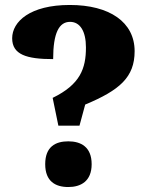

<svg xmlns="http://www.w3.org/2000/svg" viewBox="-20 -744 597 773"><path d="M215 -238H300L323 -323C462 -381 522 -433 522 -538C522 -655 421 -724 261 -724C101 -724 29 -657 29 -590C29 -524 87 -506 194 -506C194 -612 218 -656 262 -656C302 -656 326 -619 326 -553C326 -468 303 -404 192 -350ZM255 9C305 9 349 -14 349 -83C349 -153 305 -175 255 -175C203 -175 162 -153 162 -83C162 -14 203 9 255 9Z"/></svg>

Font: UArctic Serif Black
Style: Regular
Weight: 900
Designer: Customization by Puisto advertising & original work Monotype Design Team
Foundry: Monotype Imaging Inc.
Version: Version 2.004